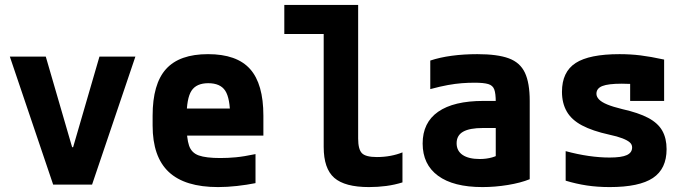

<svg xmlns="http://www.w3.org/2000/svg" viewBox="-20 -750 2790 780"><path d="M196 0 20 -520H166L273 -152H277L384 -520H530L354 0Z M866 10Q731 10 665.5 -51.5Q600 -113 600 -240V-280Q600 -409 654.5 -469.5Q709 -530 825 -530Q942 -530 996 -469.5Q1050 -409 1050 -280V-199H673V-309H943L915 -274Q915 -351 895 -381.5Q875 -412 826 -412Q778 -412 758 -381.5Q738 -351 738 -274V-246Q738 -188 748 -158.5Q758 -129 787.5 -118.5Q817 -108 875 -108Q906 -108 938 -111Q970 -114 1018 -124V-6Q983 1 943 5.5Q903 10 866 10Z M1479 10Q1381 10 1338 -27.5Q1295 -65 1295 -153V-612H1135V-730H1435V-187Q1435 -143 1450.5 -127.5Q1466 -112 1511 -112Q1540 -112 1566.5 -117Q1593 -122 1615 -131V-9Q1583 1 1549 5.5Q1515 10 1479 10Z M1940 10Q1822 10 1759.5 -36Q1697 -82 1697 -167Q1697 -252 1760 -296Q1823 -340 1944 -340H2059V-230H1942Q1888 -230 1861.5 -215Q1835 -200 1835 -168Q1835 -137 1859.5 -120.5Q1884 -104 1929 -104Q1956 -104 1979 -110.5Q2002 -117 2022 -131L1994 -58V-336Q1994 -370 1988 -386.5Q1982 -403 1963.5 -408.5Q1945 -414 1908 -414Q1882 -414 1856 -412Q1830 -410 1799.5 -404.5Q1769 -399 1728 -388V-504Q1767 -517 1815.5 -523.5Q1864 -530 1919 -530Q2001 -530 2047 -513Q2093 -496 2112.5 -454.5Q2132 -413 2132 -340V-22Q2095 -7 2043 1.5Q1991 10 1940 10Z M2457 10Q2407 10 2364 3.5Q2321 -3 2278 -16V-136Q2326 -123 2371 -116.5Q2416 -110 2456 -110Q2505 -110 2526.5 -120Q2548 -130 2548 -151Q2548 -163 2538.5 -171.5Q2529 -180 2508.5 -188Q2488 -196 2455 -203Q2387 -218 2344.5 -240.5Q2302 -263 2282.5 -297Q2263 -331 2263 -377Q2263 -458 2318.5 -494Q2374 -530 2497 -530Q2541 -530 2582 -525Q2623 -520 2678 -508V-340H2540V-480L2599 -405Q2567 -408 2545 -409Q2523 -410 2506 -410Q2451 -410 2427 -400.5Q2403 -391 2403 -369Q2403 -357 2413.5 -346Q2424 -335 2447 -325.5Q2470 -316 2507 -307Q2574 -292 2613.5 -271Q2653 -250 2670.5 -219Q2688 -188 2688 -144Q2688 -64 2632.5 -27Q2577 10 2457 10Z"/></svg>

Font: M PLUS Code Latin SemiExpanded
Style: Bold
Weight: 700
Width: 6
Designer: Coji Morishita
Foundry: UNDERFOREST DESIGN
Version: Version 1.002; ttfautohint (v1.8.3)